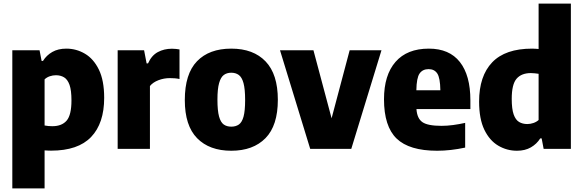

<svg xmlns="http://www.w3.org/2000/svg" viewBox="-20 -828 3244 1068"><path d="M48.5 220V-548.5H200L211.5 -489H219Q238.5 -520.5 271 -539Q303.5 -557.5 349 -557.5Q404.5 -557.5 452.5 -529.2Q500.5 -501 530 -440.8Q559.5 -380.5 559.5 -284Q559.5 -142 486.8 -66Q414 10 264 10Q254.5 10 245.5 9.5Q236.5 9 228 8.5V220ZM271 -126Q324 -126 350.8 -157.2Q377.5 -188.5 377.5 -269.5Q377.5 -325.5 366.8 -355.8Q356 -386 336.5 -397.8Q317 -409.5 291 -409.5Q274 -409.5 257 -403.8Q240 -398 228 -386.5V-130Q237.5 -128 249.2 -127Q261 -126 271 -126Z M634.5 0V-548.5H781.5L795.5 -475.5H803.5Q823 -519.5 857.8 -538.2Q892.5 -557 936.5 -557Q947.5 -557 958.8 -555.8Q970 -554.5 978.5 -553V-388.5Q965.5 -391.5 951.2 -392.5Q937 -393.5 924.5 -393.5Q892 -393.5 861.2 -381.8Q830.5 -370 814 -349.5V0Z M1266.5 10.5Q1145 10.5 1076.5 -59.2Q1008 -129 1008 -271.5Q1008 -417 1075.8 -487.2Q1143.5 -557.5 1266.5 -557.5Q1389.5 -557.5 1457.5 -486.2Q1525.5 -415 1525.5 -273Q1525.5 -129.5 1456.8 -59.5Q1388 10.5 1266.5 10.5ZM1266.5 -123.5Q1291.5 -123.5 1308.8 -135.5Q1326 -147.5 1334.8 -179.5Q1343.5 -211.5 1343.5 -271.5Q1343.5 -333 1334.5 -365.8Q1325.5 -398.5 1308.2 -411Q1291 -423.5 1266.5 -423.5Q1242 -423.5 1225 -411Q1208 -398.5 1198.8 -366Q1189.5 -333.5 1189.5 -273.5Q1189.5 -212.5 1198.5 -180Q1207.5 -147.5 1224.5 -135.5Q1241.5 -123.5 1266.5 -123.5Z M1705.5 0 1537.5 -548.5H1723.5L1824.5 -170L1925 -548.5H2102L1934 0Z M2411.5 10.5Q2256.5 10.5 2186.2 -57.2Q2116 -125 2116 -276Q2116 -410.5 2180.2 -484Q2244.5 -557.5 2365.5 -557.5Q2479.5 -557.5 2538 -483.2Q2596.5 -409 2596.5 -270V-221.5H2296.5Q2300 -169 2329.8 -148.5Q2359.5 -128 2436 -128Q2467 -128 2500.5 -132.5Q2534 -137 2567.5 -144.5V-7Q2486.5 10.5 2411.5 10.5ZM2364 -443.5Q2331 -443.5 2314 -419.2Q2297 -395 2296 -326H2429.5Q2428.5 -394.5 2412.5 -419Q2396.5 -443.5 2364 -443.5Z M2855.5 10.5Q2799.5 10.5 2751.5 -17.8Q2703.5 -46 2674.2 -106.2Q2645 -166.5 2645 -263Q2645 -405 2717.8 -481.2Q2790.5 -557.5 2940 -557.5Q2949.5 -557.5 2958.5 -556.8Q2967.5 -556 2976 -555.5V-808H3155.5V0H3004L2993 -58H2985Q2965.5 -27 2933 -8.2Q2900.5 10.5 2855.5 10.5ZM2913 -138Q2930 -138 2947 -143.8Q2964 -149.5 2976 -160.5V-417.5Q2966.5 -419 2954.8 -420.2Q2943 -421.5 2933 -421.5Q2880.5 -421.5 2853.5 -390.2Q2826.5 -359 2826.5 -278Q2826.5 -222 2837.2 -191.5Q2848 -161 2867.5 -149.5Q2887 -138 2913 -138Z"/></svg>

Font: Encode Sans SmCnd XBd
Style: Regular
Weight: 800
Width: 4
Designer: Multiple Designers
Foundry: Impallari Type
Version: Version 3.002; ttfautohint (v1.8.3) -l 8 -r 50 -G 200 -x 14 